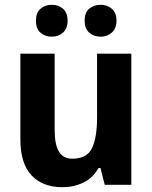

<svg xmlns="http://www.w3.org/2000/svg" viewBox="-20 -771 635 801"><path d="M528 -547V0H417L399 -70H391Q368 -29 328 -9.5Q288 10 240 10Q158 10 111.5 -39.5Q65 -89 65 -190V-547H208V-228Q208 -169 225.5 -139Q243 -109 282 -109Q343 -109 364 -153.5Q385 -198 385 -282V-547ZM130 -685Q130 -718 149 -734.5Q168 -751 196 -751Q224 -751 243 -734.5Q262 -718 262 -685Q262 -652 243 -635Q224 -618 196 -618Q168 -618 149 -634.5Q130 -651 130 -685ZM333 -685Q333 -718 352 -734.5Q371 -751 400 -751Q427 -751 446.5 -734.5Q466 -718 466 -685Q466 -652 446.5 -635Q427 -618 400 -618Q371 -618 352 -635Q333 -652 333 -685Z"/></svg>

Font: Noto Sans Lao UI SemCond
Style: Bold
Weight: 700
Width: 4
Designer: Monotype Design Team
Foundry: Monotype Imaging Inc.
Version: Version 2.000; ttfautohint (v1.8.4.7-5d5b)